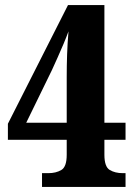

<svg xmlns="http://www.w3.org/2000/svg" viewBox="-20 -734 533 754"><path d="M145 0V-54H170Q200 -54 221 -66.5Q242 -79 242 -126V-185H11V-248L247 -714H390V-252H473V-185H390V-126Q390 -79 411 -66.5Q432 -54 462 -54H473V0ZM83 -252H242V-432Q242 -476 243.5 -520Q245 -564 249 -611Q241 -589 229.5 -561.5Q218 -534 205.5 -506.5Q193 -479 184 -459Z"/></svg>

Font: Noto Serif Ethiopic Condensed ExtraBold
Style: Regular
Weight: 800
Width: 3
Designer: Monotype Design Team
Foundry: Monotype Imaging Inc.
Version: Version 2.102; ttfautohint (v1.8.4.7-5d5b)